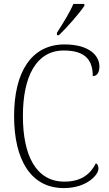

<svg xmlns="http://www.w3.org/2000/svg" viewBox="-20 -951 559 981"><path d="M271 -784V-771H281C323 -811 388 -886 411 -921V-931H355C336 -886 300 -829 271 -784ZM306 10C424 10 483 -58 483 -89C483 -102 479 -112 470 -117C444 -65 399 -23 309 -23C164 -23 97 -157 97 -358C97 -560 165 -693 306 -693C419 -693 454 -641 454 -562C475 -562 488 -580 488 -611C488 -669 433 -724 310 -724C141 -724 52 -584 52 -358C52 -134 138 10 306 10Z"/></svg>

Font: Noto Serif Ethiopic SemiCondensed ExtraLight
Style: Regular
Weight: 200
Width: 4
Designer: Monotype Design Team
Foundry: Monotype Imaging Inc.
Version: Version 2.102